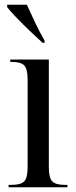

<svg xmlns="http://www.w3.org/2000/svg" viewBox="-20 -786 318 806"><path d="M16 0V-10H29Q67 -10 81.5 -24.5Q96 -39 96 -86V-451Q96 -496 82 -511Q68 -526 31 -526H23V-536H185V-86Q185 -40 199 -25Q213 -10 251 -10H263V0ZM159 -606Q136 -627 106 -655.5Q76 -684 49.5 -711.5Q23 -739 10 -756V-766H93Q108 -732 127 -692Q146 -652 167 -616V-606Z"/></svg>

Font: Noto Serif Display Condensed
Style: Regular
Weight: 400
Width: 3
Designer: Monotype Design Team
Foundry: Monotype Imaging Inc.
Version: Version 2.009